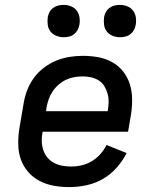

<svg xmlns="http://www.w3.org/2000/svg" viewBox="-20 -756 640 784"><path d="M263 8Q231 8 200 2.5Q169 -3 142 -17Q115 -31 95 -54Q75 -77 65 -105.5Q55 -134 54.5 -166.5Q54 -199 59 -231L76 -331Q80 -358 90 -385Q100 -412 117 -436Q134 -460 158 -478.5Q182 -497 208.5 -508Q235 -519 263 -523.5Q291 -528 318 -528Q350 -528 380.5 -522.5Q411 -517 437.5 -502.5Q464 -488 482.5 -464.5Q501 -441 510 -412.5Q519 -384 519.5 -352.5Q520 -321 515 -289L503 -218H154V-217Q150 -198 150.5 -179.5Q151 -161 156.5 -144Q162 -127 173 -113.5Q184 -100 199.5 -91.5Q215 -83 233.5 -79.5Q252 -76 270 -76Q292 -76 313.5 -81Q335 -86 354.5 -97.5Q374 -109 389.5 -126.5Q405 -144 415 -164L497 -131Q481 -99 456 -71Q431 -43 399.5 -25Q368 -7 332.5 0.5Q297 8 263 8ZM168 -302H420V-303Q423 -321 423.5 -338.5Q424 -356 419.5 -372.5Q415 -389 406.5 -403.5Q398 -418 384 -427Q370 -436 353 -440Q336 -444 318 -444Q301 -444 283.5 -441Q266 -438 250 -430.5Q234 -423 219.5 -410.5Q205 -398 195 -383Q185 -368 179 -351Q173 -334 170 -317ZM470 -604Q454 -604 439.5 -610Q425 -616 416 -627.5Q407 -639 405 -654.5Q403 -670 405 -686Q407 -697 412.5 -707Q418 -717 427.5 -724Q437 -731 448 -733.5Q459 -736 470 -736Q486 -736 500.5 -730Q515 -724 523.5 -712.5Q532 -701 534.5 -685.5Q537 -670 534 -654Q532 -643 526.5 -633Q521 -623 512 -616Q503 -609 492 -606.5Q481 -604 470 -604ZM240 -604Q224 -604 209.5 -610Q195 -616 186 -627.5Q177 -639 175 -654.5Q173 -670 175 -686Q177 -697 182.5 -707Q188 -717 197.5 -724Q207 -731 218 -733.5Q229 -736 240 -736Q256 -736 270.5 -730Q285 -724 293.5 -712.5Q302 -701 304.5 -685.5Q307 -670 304 -654Q302 -643 296.5 -633Q291 -623 282 -616Q273 -609 262 -606.5Q251 -604 240 -604Z"/></svg>

Font: Iosevka Aile Medium
Style: Italic
Weight: 500
Italic angle: -9°
Designer: Belleve Invis
Foundry: Belleve Invis
Version: Version 31.1.0; ttfautohint (v1.8.4)